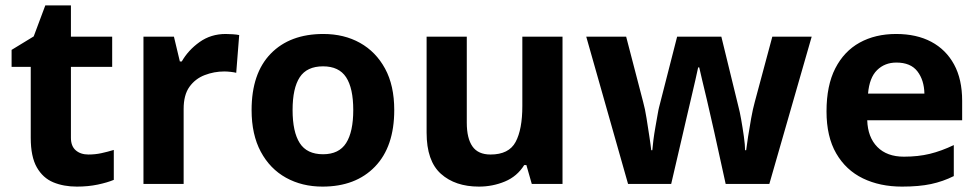

<svg xmlns="http://www.w3.org/2000/svg" viewBox="-20 -682 3631 712"><path d="M308 -109Q333 -109 356 -114Q379 -119 402 -126V-15Q378 -5 342.5 2.5Q307 10 265 10Q216 10 177.5 -6Q139 -22 116.5 -61.5Q94 -101 94 -171V-434H23V-497L105 -547L148 -662H243V-546H396V-434H243V-171Q243 -140 261 -124.5Q279 -109 308 -109Z M817 -556Q828 -556 843 -555Q858 -554 867 -552L856 -412Q849 -414 835.5 -415.5Q822 -417 812 -417Q774 -417 739 -403.5Q704 -390 682.5 -360Q661 -330 661 -278V0H512V-546H625L647 -454H654Q678 -496 720 -526Q762 -556 817 -556Z M1442 -274Q1442 -138 1370.5 -64Q1299 10 1176 10Q1100 10 1040.5 -23Q981 -56 947 -119.5Q913 -183 913 -274Q913 -410 984 -483Q1055 -556 1179 -556Q1256 -556 1315 -523Q1374 -490 1408 -427.5Q1442 -365 1442 -274ZM1065 -274Q1065 -193 1091.5 -151.5Q1118 -110 1178 -110Q1237 -110 1263.5 -151.5Q1290 -193 1290 -274Q1290 -355 1263.5 -395.5Q1237 -436 1178 -436Q1118 -436 1091.5 -395.5Q1065 -355 1065 -274Z M2066 -546V0H1952L1932 -70H1924Q1898 -28 1852.5 -9Q1807 10 1756 10Q1668 10 1615 -37.5Q1562 -85 1562 -190V-546H1711V-227Q1711 -169 1732 -139Q1753 -109 1799 -109Q1867 -109 1892 -155.5Q1917 -202 1917 -289V-546Z M2629 -191Q2625 -208 2617.5 -241.5Q2610 -275 2601 -313.5Q2592 -352 2584 -384.5Q2576 -417 2573 -432H2569Q2566 -417 2558.5 -384.5Q2551 -352 2542 -313.5Q2533 -275 2525 -241Q2517 -207 2513 -189L2469 0H2309L2154 -546H2302L2365 -304Q2372 -279 2377.5 -244Q2383 -209 2388 -176.5Q2393 -144 2395 -125H2399Q2400 -139 2403 -162.5Q2406 -186 2410.5 -211Q2415 -236 2418.5 -256.5Q2422 -277 2424 -284L2491 -546H2655L2719 -284Q2723 -270 2728.5 -239Q2734 -208 2738.5 -176Q2743 -144 2743 -125H2747Q2749 -142 2754 -174.5Q2759 -207 2765.5 -243Q2772 -279 2779 -304L2844 -546H2990L2833 0H2671Z M3303 -556Q3379 -556 3433.5 -527Q3488 -498 3518 -443Q3548 -388 3548 -308V-236H3196Q3198 -173 3233.5 -137Q3269 -101 3332 -101Q3385 -101 3428 -111.5Q3471 -122 3517 -144V-29Q3477 -9 3432.5 0.5Q3388 10 3325 10Q3243 10 3180 -20.5Q3117 -51 3081 -113Q3045 -175 3045 -269Q3045 -365 3077.5 -428.5Q3110 -492 3168 -524Q3226 -556 3303 -556ZM3304 -450Q3261 -450 3232.5 -422Q3204 -394 3199 -335H3408Q3407 -385 3382 -417.5Q3357 -450 3304 -450Z"/></svg>

Font: Noto Sans Adlam Unjoined
Style: Bold
Weight: 700
Version: Version 3.001